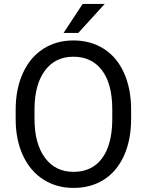

<svg xmlns="http://www.w3.org/2000/svg" viewBox="-20 -921 728 951"><path d="M536.1 -378.4Q536.1 -504.9 485.4 -572.5Q434.6 -640.1 343.3 -640.1Q254.4 -640.1 203.4 -572.5Q152.3 -504.9 150.9 -384.8V-332.5Q150.9 -210 202.4 -139.9Q253.9 -69.8 344.2 -69.8Q435.1 -69.8 484.9 -136Q534.7 -202.1 536.1 -325.7ZM629.4 -332.5Q629.4 -228 594.2 -150.1Q559.1 -72.3 494.6 -31.2Q430.2 9.8 344.2 9.8Q260.3 9.8 195.3 -31.5Q130.4 -72.8 94.5 -149.2Q58.6 -225.6 57.6 -326.2V-377.4Q57.6 -480 93.3 -558.6Q128.9 -637.2 194.1 -679Q259.3 -720.7 343.3 -720.7Q428.7 -720.7 493.9 -679.4Q559.1 -638.2 594.2 -559.8Q629.4 -481.4 629.4 -377.4ZM389.2 -901.4H498.5L367.7 -757.8H294.9Z"/></svg>

Font: RobotoDraft
Style: Regular
Weight: 400
Version: Version 2.001101; 2014